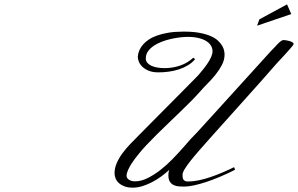

<svg xmlns="http://www.w3.org/2000/svg" viewBox="-20 -862 1378 888"><path d="M1230.5 -623Q1250.5 -645 1266.6 -660.9Q1282.7 -676.8 1291 -676.8Q1295.9 -676.8 1304 -675.5Q1312 -674.3 1319.6 -672.1Q1327.1 -669.9 1332.5 -666.5Q1337.9 -663.1 1337.9 -658.2Q1337.9 -656.2 1333 -649.9Q1328.1 -643.6 1320.3 -634.8Q1312.5 -626 1303.2 -615.7Q1293.9 -605.5 1285.2 -595.9Q1276.4 -586.4 1268.8 -578.4Q1261.2 -570.3 1257.8 -566.4Q1182.1 -479.5 1105.7 -395Q1029.3 -310.5 952.1 -223.6Q925.3 -193.4 902.1 -167Q878.9 -140.6 861.6 -118.7Q844.2 -96.7 834.2 -80.1Q824.2 -63.5 824.2 -53.7Q824.2 -48.3 824.7 -42.7Q825.2 -37.1 827.6 -32.7Q830.1 -28.3 835.2 -25.4Q840.3 -22.5 849.6 -22.5Q873 -22.5 899.7 -28.1Q926.3 -33.7 954.1 -43.2Q981.9 -52.7 1009.5 -64.5Q1037.1 -76.2 1062.5 -88.9L1067.4 -77.1Q1033.2 -59.6 999.3 -45.2Q965.3 -30.8 934.3 -20.5Q903.3 -10.3 876.7 -4.6Q850.1 1 831.1 1Q819.3 1 806.6 0Q793.9 -1 783.2 -6.1Q772.5 -11.2 765.6 -21.7Q758.8 -32.2 758.8 -51.8Q758.8 -57.6 759.5 -63.5Q760.3 -69.3 762.7 -76.2Q745.6 -60.5 725.6 -45.9Q705.6 -31.2 683.6 -19.8Q661.6 -8.3 638.9 -1.2Q616.2 5.9 593.8 5.9Q571.3 5.9 555.4 -0.2Q539.6 -6.3 529.3 -15.9Q519 -25.4 514.4 -37.4Q509.8 -49.3 509.8 -60.5Q509.8 -84.5 520 -107.9Q530.3 -131.3 546.6 -153.6Q563 -175.8 583.5 -197Q604 -218.3 624 -238.3Q646 -260.3 674.6 -289.3Q703.1 -318.4 733.6 -348.9Q764.2 -379.4 793.5 -409.2Q822.8 -439 846.2 -462.4Q869.6 -485.8 883.8 -500.5Q897.9 -515.1 898.4 -515.6Q909.7 -528.8 921.1 -543.2Q932.6 -557.6 941.9 -571.8Q951.2 -585.9 957 -599.6Q962.9 -613.3 962.9 -625Q962.9 -638.7 955.8 -650.6Q948.7 -662.6 934.6 -671.6Q920.4 -680.7 898.9 -686Q877.4 -691.4 848.6 -691.4Q832.5 -691.4 811.8 -689Q791 -686.5 769.5 -681.6Q748 -676.8 727.3 -668.7Q706.5 -660.6 690.4 -649.7Q674.3 -638.7 664.3 -624.3Q654.3 -609.9 654.3 -591.8Q654.3 -579.6 661.9 -571Q669.4 -562.5 681.6 -557.1Q693.8 -551.8 709.5 -549.3Q725.1 -546.9 741.2 -546.9Q759.8 -546.9 778.6 -550Q797.4 -553.2 814.7 -559.3Q832 -565.4 846.9 -574.5Q861.8 -583.5 873 -594.7L882.8 -588.9Q868.7 -571.8 849.1 -560.1Q829.6 -548.3 806.9 -541Q784.2 -533.7 760 -530.5Q735.8 -527.3 712.9 -527.3Q685.1 -527.3 666.5 -535.4Q647.9 -543.5 637 -554.7Q626 -565.9 621.6 -578.4Q617.2 -590.8 617.2 -599.6Q619.6 -631.8 643.1 -657.7Q652.8 -668.5 668.2 -679Q683.6 -689.5 706.1 -697.5Q728.5 -705.6 758.8 -710.7Q789.1 -715.8 829.1 -715.8Q872.6 -715.8 903.3 -710Q934.1 -704.1 955.1 -694.8Q976.1 -685.5 988.5 -673.6Q1001 -661.6 1007.8 -649.9Q1014.6 -638.2 1016.6 -627.4Q1018.6 -616.7 1018.6 -609.4Q1018.6 -585 1006.3 -561.5Q994.1 -538.1 976.6 -516.4Q959 -494.6 939.7 -475.3Q920.4 -456.1 906.2 -439.5Q887.7 -418.5 863.5 -394Q839.4 -369.6 812.7 -344Q786.1 -318.4 758.3 -291.7Q730.5 -265.1 704.6 -239.5Q678.7 -213.9 656 -189.7Q633.3 -165.5 617.2 -144.5Q613.3 -140.1 604.7 -128.9Q596.2 -117.7 587.4 -103.8Q578.6 -89.8 572 -75.2Q565.4 -60.5 565.4 -48.8Q565.4 -38.6 576.2 -31Q586.9 -23.4 604.5 -23.4Q632.8 -23.4 662.4 -38.1Q691.9 -52.7 721.2 -75.4Q750.5 -98.1 777.8 -126.2Q805.2 -154.3 829.1 -181.6Q845.2 -200.7 860.8 -217.8Q876.5 -234.9 890.6 -249Q891.1 -249.5 892.6 -251Q894 -252.4 898.4 -257.3Q902.8 -262.2 911.9 -272.2Q920.9 -282.2 937 -299.8Q953.1 -317.4 977.5 -344.2Q1002 -371.1 1037.4 -410.2Q1072.8 -449.2 1120.4 -501.7Q1168 -554.2 1230.5 -623ZM1168.9 -743.2 1179.7 -772.5 1307.6 -841.8 1327.1 -796.9Z"/></svg>

Font: Meie Script
Style: Regular
Weight: 400
Version: Version 1.001